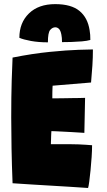

<svg xmlns="http://www.w3.org/2000/svg" viewBox="-20 -905 518 932"><path d="M407.5 7.5Q362 4.5 316.2 1.5Q270.5 -1.5 224.5 -4Q179 -6.5 133 -9.5Q87 -12.5 41 -15.5Q37.5 -103.5 36 -184.2Q34.5 -265 34.5 -335Q34.5 -438 36.8 -513.5Q39 -589 41 -625.5Q138.5 -645 222 -653.2Q305.5 -661.5 361.5 -663.2Q417.5 -665 431 -665Q431 -626 428.5 -586.8Q426 -547.5 422 -504.5L235.5 -489Q235 -486 234.8 -477.5Q234.5 -469 234.2 -458.8Q234 -448.5 234 -439.8Q234 -431 234 -427.5Q246 -427.5 261.5 -427.8Q277 -428 294.5 -428.2Q312 -428.5 329.8 -428.8Q347.5 -429 363.8 -429.2Q380 -429.5 393 -430L389.5 -260Q383 -260.5 366.5 -261.5Q350 -262.5 328.8 -263.8Q307.5 -265 286.8 -266Q266 -267 250.5 -267.8Q235 -268.5 229.5 -268.5Q229 -264.5 228.8 -257.8Q228.5 -251 228.2 -243.5Q228 -236 227.8 -228.2Q227.5 -220.5 227.2 -214.5Q227 -208.5 227 -205Q231 -205 259.8 -205Q288.5 -205 321.5 -205Q342 -205 361.5 -204.2Q381 -203.5 398 -202.2Q415 -201 427 -200Q427 -175 424.8 -142.5Q422.5 -110 419.5 -78.2Q416.5 -46.5 413.2 -23Q410 0.5 407.5 7.5ZM74 -721.5Q74 -794.5 120.5 -839.8Q167 -885 248 -885Q325.5 -885 365.5 -852.2Q405.5 -819.5 415 -758.5Q417 -747.5 417.8 -735.8Q418.5 -724 418.5 -711Q403.5 -706.5 377.8 -704.2Q352 -702 325.5 -701.2Q299 -700.5 281 -700.5Q281 -712 280.2 -720.8Q279.5 -729.5 278 -736.5Q274 -757.5 266 -765Q258 -772.5 248.5 -772.5Q234.5 -772.5 223.5 -759.5Q212.5 -746.5 212.5 -699.5Q167 -699.5 130 -706.2Q93 -713 74 -721.5Z"/></svg>

Font: Grandstander Thin Black
Style: Regular
Weight: 900
Version: Version 1.200